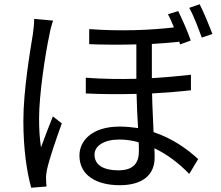

<svg xmlns="http://www.w3.org/2000/svg" viewBox="-20 -838 1040 904"><path d="M141 -749C141 -728 138 -702 135 -679C122 -598 90 -413 90 -268C90 -134 107 -25 127 46L199 40C198 30 197 16 197 6C196 -6 198 -24 201 -38C211 -87 246 -188 271 -257L229 -290C213 -250 189 -189 173 -144C166 -193 164 -233 164 -281C164 -392 193 -584 213 -676C216 -694 224 -725 230 -741ZM634 -127C634 -75 613 -36 537 -36C469 -36 425 -60 425 -110C425 -152 471 -181 541 -181C572 -181 602 -177 633 -168C634 -152 634 -138 634 -127ZM879 -486C824 -480 762 -474 695 -470V-631C741 -634 784 -637 822 -641V-647L828 -629L878 -647C865 -687 837 -749 819 -786L771 -771C780 -754 790 -732 799 -709C690 -696 547 -690 400 -701V-630C477 -627 552 -627 622 -629V-467C545 -465 464 -466 384 -472V-398C463 -394 545 -394 623 -396C624 -344 627 -285 630 -235C602 -239 574 -242 543 -242C413 -242 354 -175 354 -106C354 -12 434 34 544 34C650 34 708 -14 708 -95C708 -108 708 -123 707 -140C766 -112 822 -70 871 -19L913 -89C865 -133 796 -185 703 -216C701 -273 697 -337 696 -398C764 -402 827 -407 879 -413ZM871 -801C892 -764 914 -705 930 -661L980 -678C965 -718 939 -781 920 -818Z"/></svg>

Font: Squished Noto Sans CJK JP Regular
Style: Regular
Weight: 400
Designer: Ryoko NISHIZUKA (kana & ideographs); Paul D. Hunt (Latin, Greek & Cyrillic); Wenlong ZHANG (bopomofo); Sandoll Communica
Foundry: Adobe Systems Incorporated
Version: Version 1.004;PS 1.004;hotconv 1.0.82;makeotf.lib2.5.63406